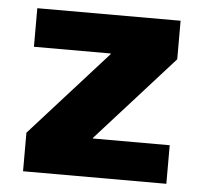

<svg xmlns="http://www.w3.org/2000/svg" viewBox="-43 -565 648 610"><g transform="rotate(5 280.5 -260.0)"><path d="M52 0V-123L297 -395V-397H52V-520H509V-397L264 -125V-123H509V0Z"/></g></svg>

Font: M PLUS 2 Thin ExtraBold
Style: Regular
Weight: 800
Version: Version 1.001